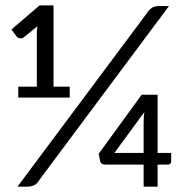

<svg xmlns="http://www.w3.org/2000/svg" viewBox="-20 -698 676 718"><path d="M22.9 0ZM127.4 -25.4Q118.7 -10.3 107.4 -5.1Q96.2 0 82 0H45.4L527.3 -646Q535.6 -660.2 546.6 -667.7Q557.6 -675.3 574.2 -675.3H611.8ZM569.3 -126H620.1V-94.7Q620.1 -89.8 616.9 -86.2Q613.8 -82.5 607.9 -82.5H569.3V0H517.1V-82.5H374Q365.2 -82.5 360.4 -86.2Q355.5 -89.8 354.5 -95.7L349.1 -123L509.8 -343.8H569.3ZM517.1 -238.3Q517.1 -247.1 517.6 -257.6Q518.1 -268.1 520 -279.3L407.7 -126H517.1ZM48.3 -374H117.7V-579.1L119.6 -599.6L69.8 -559.1Q65.4 -555.7 61.3 -554.9Q57.1 -554.2 53.5 -554.9Q49.8 -555.7 46.6 -557.4Q43.5 -559.1 42 -561.5L22.9 -587.9L127.9 -677.7H180.2V-374H240.7V-333H48.3Z"/></svg>

Font: Carlito
Style: Regular
Weight: 400
Designer: Lukasz Dziedzic
Foundry: tyPoland Lukasz Dziedzic
Version: Version 1.104